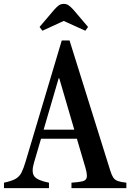

<svg xmlns="http://www.w3.org/2000/svg" viewBox="-38 -970 671 990"><path d="M280.5 -761.5H320.5L531 -89Q538 -66.5 546.2 -54.2Q554.5 -42 570 -36.5Q585.5 -31 613.5 -28V0H330.5V-28Q367.5 -30.5 386.8 -35Q406 -39.5 409.2 -55Q412.5 -70.5 402.5 -105L358.5 -254.5H173.5L137 -130Q123 -82 139 -60.8Q155 -39.5 214.5 -28V0H-17.5V-28Q22.5 -36.5 42.5 -48Q62.5 -59.5 73 -80.5Q83.5 -101.5 94.5 -138.5ZM264.5 -566.5 187 -301.5H345L267.5 -566.5ZM180.5 -811.5 166 -831 242.5 -921Q255 -935 265.5 -942.5Q276 -950 291 -950Q304.5 -950 315 -943Q325.5 -936 339.5 -921L416 -831L402 -811.5L290.5 -862Z"/></svg>

Font: Libre Caslon Condensed Medium
Style: Regular
Weight: 500
Designer: Pablo Impallari, Rodrigo Fuenzalida, Katja Schimmel, Ertekin Erdin
Foundry: Pablo Impallari, Rodrigo Fuenzalida
Version: Version 2.000; ttfautohint (v1.8.4.7-5d5b);gftools[0.9.33]